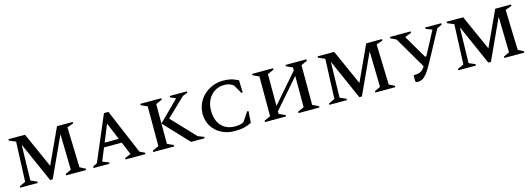

<svg xmlns="http://www.w3.org/2000/svg" viewBox="2 -1358 5966 2155"><g transform="rotate(-15 2985.0 -280.5)"><path d="M56 0V-16L127 -49L146 -511L69 -544V-560H262L445 -150L634 -560H818V-544L744 -517L758 -49L822 -16V0H590V-16L657 -48L648 -463L433 4H403L197 -462L187 -48L260 -16V0Z M908 0V-16L959 -43L1181 -565H1233L1453 -45L1512 -16V0H1280V-16L1350 -45L1288 -193H1082L1021 -44L1094 -16V0ZM1103 -243H1267L1184 -442Z M1602 0V-16L1675 -49V-511L1602 -544V-560H1846V-544L1774 -511V-49L1846 -16V0ZM2042 0 1774 -285 2006 -516 1943 -544V-560H2144V-544L2087 -522L1872 -316L2130 -43L2200 -16V0Z M2550 10Q2463 10 2394.5 -26Q2326 -62 2287 -125Q2248 -188 2248 -267Q2248 -334 2273.5 -389.5Q2299 -445 2343 -485.5Q2387 -526 2444 -548.5Q2501 -571 2564 -571Q2607 -571 2637.5 -565.5Q2668 -560 2692.5 -550Q2717 -540 2741 -529L2745 -386H2729L2671 -487Q2646 -506 2620.5 -513.5Q2595 -521 2564 -521Q2501 -521 2452.5 -490Q2404 -459 2376.5 -405Q2349 -351 2349 -283Q2349 -166 2407.5 -103Q2466 -40 2565 -40Q2596 -40 2620 -44.5Q2644 -49 2666 -61L2738 -168H2754L2745 -33Q2709 -14 2662.5 -2Q2616 10 2550 10Z M2901 0V-16L2973 -49V-511L2901 -544V-560H3145V-544L3072 -511V-142L3363 -476V-511L3290 -544V-560H3533V-544L3462 -511V-49L3533 -16V0H3290V-16L3363 -49V-413L3072 -79V-49L3145 -16V0Z M3649 0V-16L3720 -49L3739 -511L3662 -544V-560H3855L4038 -150L4227 -560H4411V-544L4337 -517L4351 -49L4415 -16V0H4183V-16L4250 -48L4241 -463L4026 4H3996L3790 -462L3780 -48L3853 -16V0Z M4779 -49Q4747 -12 4723.5 -2Q4700 8 4678 8Q4659 8 4653.5 3Q4648 -2 4648 -16V-73L4653 -77H4662Q4709 -77 4735 -93Q4761 -109 4783 -144L4567 -513L4502 -544V-560H4744V-544L4668 -514L4826 -244H4841L4985 -516L4912 -544V-560H5099V-544L5041 -515L4858 -176Q4836 -136 4815.5 -102Q4795 -68 4779 -49Z M5148 0V-16L5219 -49L5238 -511L5161 -544V-560H5354L5537 -150L5726 -560H5910V-544L5836 -517L5850 -49L5914 -16V0H5682V-16L5749 -48L5740 -463L5525 4H5495L5289 -462L5279 -48L5352 -16V0Z"/></g></svg>

Font: Spectral SC Medium
Style: Regular
Weight: 500
Designer: Jean-Baptiste Levee
Foundry: Production Type
Version: Version 2.001